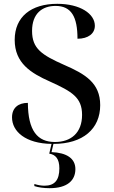

<svg xmlns="http://www.w3.org/2000/svg" viewBox="-20 -744 596 1006"><path d="M240 242C332 242 375 202 375 142C375 86 329 56 250 53L260 10C415 10 505 -69 505 -193C505 -309 427 -356 316 -404C199 -456 148 -489 148 -582C148 -673 201 -713 271 -713C354 -713 386 -656 386 -541C442 -541 477 -568 477 -609C477 -672 400 -724 280 -724C143 -724 57 -656 57 -535C57 -413 142 -361 241 -317C358 -264 410 -233 410 -142C410 -48 352 0 268 0C176 0 127 -59 126 -205C77 -205 43 -180 43 -129C43 -55 114 8 250 10L238 61C271 66 291 88 291 138C291 199 267 229 213 229C196 229 179 226 160 220V231C181 238 209 242 240 242Z"/></svg>

Font: Noto Serif Display Medium
Style: Regular
Weight: 500
Designer: Monotype Design Team
Foundry: Monotype Imaging Inc.
Version: Version 2.009